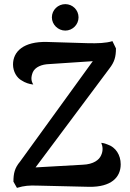

<svg xmlns="http://www.w3.org/2000/svg" viewBox="-20 -902 629 929"><path d="M296 -754C331 -754 360 -783 360 -818C360 -854 331 -882 296 -882C261 -882 231 -854 231 -818C231 -783 261 -754 296 -754ZM500 -203C492 -206 486 -209 470 -211C477 -194 480 -173 469 -150C460 -129 433 -107 381 -105L152 -92L509 -570C534 -602 541 -627 541 -668L524 -703C493 -693 451 -692 406 -693L208 -699C93 -702 43 -652 43 -590C43 -556 61 -525 86 -512C101 -502 121 -495 141 -493C130 -511 129 -528 139 -553C150 -577 181 -591 219 -592L429 -606L77 -120C51 -89 45 -63 45 -23L62 7C99 -4 121 -5 159 -4L413 2C517 3 564 -43 564 -107C564 -152 540 -190 500 -203Z"/></svg>

Font: Arima Koshi ExtraBold
Style: Regular
Weight: 800
Designer: Joana Correia and Natanael Gama
Foundry: NDISCOVER
Version: Version 1.019;PS 001.019;hotconv 1.0.88;makeotf.lib2.5.64775